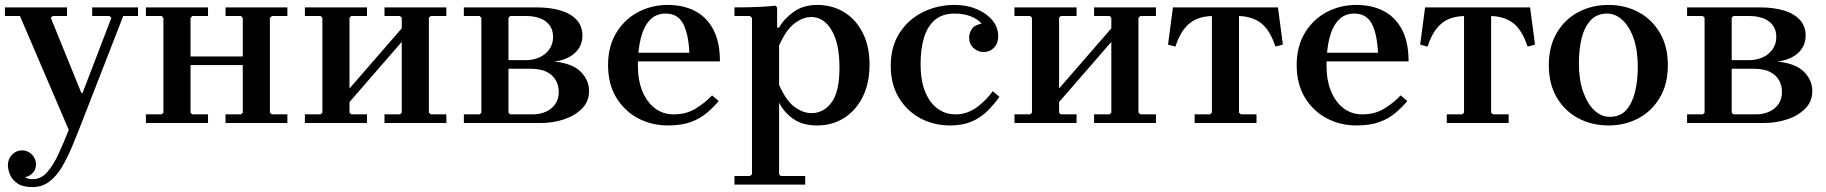

<svg xmlns="http://www.w3.org/2000/svg" viewBox="-32 -499 7407 779"><path d="M247 28 49 -434H-12V-469H240V-434H182L174 -427L298 -122H303L420 -427L412 -434H342V-469H528V-434H468L299 0ZM100 260Q60 260 38.5 245Q17 230 8.5 209Q0 188 0 171Q0 146 17 128.5Q34 111 57 111Q81 111 97.5 128Q114 145 114 168Q114 191 97.5 206Q81 221 57 221Q42 221 32.5 213Q23 205 18.5 194Q14 183 14 171H44Q44 183 49.5 196.5Q55 210 67.5 219Q80 228 101 228Q134 228 159 200Q184 172 205 126.5Q226 81 247 28L299 0Q280 49 260.5 95.5Q241 142 219 179Q197 216 168 238Q139 260 100 260Z M883 0V-35H946L953 -42V-426L946 -434H883V-469H1134V-434H1071L1063 -426V-42L1071 -35H1134V0ZM560 0V-35H624L631 -42V-426L624 -434H560V-469H812V-434H748L741 -426V-42L748 -35H812V0ZM683 -235V-270H1010V-235Z M1386 -42 1393 -35H1457V0H1205V-35H1269L1276 -42V-427L1269 -434H1205V-469H1457V-434H1393L1386 -427ZM1708 -42 1716 -35H1779V0H1528V-35H1591L1598 -42V-427L1591 -434H1528V-469H1779V-434H1716L1708 -427ZM1598 -329 1386 -85V-140L1598 -384Z M2217 -249Q2290 -242 2324 -208Q2358 -174 2358 -130Q2358 -87 2329 -58Q2300 -29 2255.5 -14.5Q2211 0 2164 0H1850V-35H1914L1921 -42V-427L1914 -434H1850V-469H2146Q2201 -469 2242.5 -456.5Q2284 -444 2307.5 -418.5Q2331 -393 2331 -355Q2331 -313 2301.5 -285Q2272 -257 2217 -249ZM2031 -427V-255H2103Q2131 -255 2156 -266Q2181 -277 2196.5 -298.5Q2212 -320 2212 -349Q2212 -378 2197.5 -397Q2183 -416 2158.5 -425Q2134 -434 2103 -434H2038ZM2130 -35Q2157 -35 2181 -45Q2205 -55 2220 -75.5Q2235 -96 2235 -127Q2235 -152 2223 -173.5Q2211 -195 2186 -207.5Q2161 -220 2121 -220H2031V-42L2038 -35Z M2677 10Q2612 10 2557 -19Q2502 -48 2468.5 -103Q2435 -158 2435 -235Q2435 -311 2468.5 -366Q2502 -421 2557 -450Q2612 -479 2677 -479Q2740 -479 2787.5 -454.5Q2835 -430 2862 -379.5Q2889 -329 2889 -250H2536V-285H2765Q2761 -364 2739 -404Q2717 -444 2669 -444Q2630 -444 2605 -418Q2580 -392 2568 -344.5Q2556 -297 2556 -235Q2556 -173 2574.5 -128.5Q2593 -84 2625.5 -59.5Q2658 -35 2701 -35Q2753 -35 2791.5 -59Q2830 -83 2857 -112L2884 -89Q2863 -64 2836 -41Q2809 -18 2771 -4Q2733 10 2677 10Z M3283 -479Q3345 -479 3393 -449.5Q3441 -420 3468.5 -365.5Q3496 -311 3496 -237Q3496 -162 3468.5 -106.5Q3441 -51 3393 -20.5Q3345 10 3283 10Q3224 10 3186 -17Q3148 -44 3129 -83V208L3136 215H3235V250H2948V215H3011L3019 208V-426L3011 -434H2948V-469Q2974 -469 3002.5 -469.5Q3031 -470 3059.5 -471.5Q3088 -473 3114 -476L3121 -469V-387H3129Q3148 -422 3187.5 -450.5Q3227 -479 3283 -479ZM3260 -40Q3310 -40 3342 -83.5Q3374 -127 3374 -225Q3374 -323 3342 -376.5Q3310 -430 3260 -430Q3226 -430 3191.5 -404Q3157 -378 3129 -314V-155Q3157 -91 3191.5 -65.5Q3226 -40 3260 -40Z M3823 10Q3757 10 3702.5 -19Q3648 -48 3615 -102.5Q3582 -157 3582 -232Q3582 -310 3618 -365.5Q3654 -421 3713 -450Q3772 -479 3841 -479Q3891 -479 3931 -462Q3971 -445 3994.5 -416.5Q4018 -388 4018 -352Q4018 -323 4001 -305.5Q3984 -288 3959 -288Q3935 -288 3917.5 -304.5Q3900 -321 3900 -347Q3900 -364 3911 -381Q3922 -398 3951 -403Q3933 -423 3904.5 -433.5Q3876 -444 3842 -444Q3791 -444 3760.5 -417.5Q3730 -391 3716.5 -344.5Q3703 -298 3703 -238Q3703 -174 3721 -128.5Q3739 -83 3771 -59Q3803 -35 3845 -35Q3890 -35 3928 -61.5Q3966 -88 3996 -129L4023 -106Q4000 -74 3973 -47.5Q3946 -21 3909.5 -5.5Q3873 10 3823 10Z M4265 -42 4272 -35H4336V0H4084V-35H4148L4155 -42V-427L4148 -434H4084V-469H4336V-434H4272L4265 -427ZM4587 -42 4595 -35H4658V0H4407V-35H4470L4477 -42V-427L4470 -434H4407V-469H4658V-434H4595L4587 -427ZM4477 -329 4265 -85V-140L4477 -384Z M4890 -434Q4856 -434 4827.5 -423.5Q4799 -413 4776 -386Q4753 -359 4737 -310L4707 -318L4727 -469H5153L5173 -318L5143 -310Q5119 -381 5081.5 -407.5Q5044 -434 4989 -434ZM4995 -448V-42L5003 -35H5066V0H4815V-35H4878L4885 -42V-448Z M5471 10Q5406 10 5351 -19Q5296 -48 5262.5 -103Q5229 -158 5229 -235Q5229 -311 5262.5 -366Q5296 -421 5351 -450Q5406 -479 5471 -479Q5534 -479 5581.5 -454.5Q5629 -430 5656 -379.5Q5683 -329 5683 -250H5330V-285H5559Q5555 -364 5533 -404Q5511 -444 5463 -444Q5424 -444 5399 -418Q5374 -392 5362 -344.5Q5350 -297 5350 -235Q5350 -173 5368.5 -128.5Q5387 -84 5419.5 -59.5Q5452 -35 5495 -35Q5547 -35 5585.5 -59Q5624 -83 5651 -112L5678 -89Q5657 -64 5630 -41Q5603 -18 5565 -4Q5527 10 5471 10Z M5913 -434Q5879 -434 5850.5 -423.5Q5822 -413 5799 -386Q5776 -359 5760 -310L5730 -318L5750 -469H6176L6196 -318L6166 -310Q6142 -381 6104.5 -407.5Q6067 -434 6012 -434ZM6018 -448V-42L6026 -35H6089V0H5838V-35H5901L5908 -42V-448Z M6494 -479Q6561 -479 6615.5 -450Q6670 -421 6702.5 -366Q6735 -311 6735 -235Q6735 -158 6702.5 -103Q6670 -48 6615.5 -19Q6561 10 6494 10Q6427 10 6372 -19Q6317 -48 6284.5 -103Q6252 -158 6252 -235Q6252 -311 6284.5 -366Q6317 -421 6372 -450Q6427 -479 6494 -479ZM6499 -25Q6542 -25 6566.5 -53Q6591 -81 6602 -127Q6613 -173 6613 -227Q6613 -295 6596 -343.5Q6579 -392 6550.5 -418Q6522 -444 6489 -444Q6447 -444 6421.5 -416.5Q6396 -389 6385 -343Q6374 -297 6374 -242Q6374 -175 6391.5 -126Q6409 -77 6437 -51Q6465 -25 6499 -25Z M7180 -249Q7253 -242 7287 -208Q7321 -174 7321 -130Q7321 -87 7292 -58Q7263 -29 7218.5 -14.5Q7174 0 7127 0H6813V-35H6877L6884 -42V-427L6877 -434H6813V-469H7109Q7164 -469 7205.5 -456.5Q7247 -444 7270.5 -418.5Q7294 -393 7294 -355Q7294 -313 7264.5 -285Q7235 -257 7180 -249ZM6994 -427V-255H7066Q7094 -255 7119 -266Q7144 -277 7159.5 -298.5Q7175 -320 7175 -349Q7175 -378 7160.5 -397Q7146 -416 7121.5 -425Q7097 -434 7066 -434H7001ZM7093 -35Q7120 -35 7144 -45Q7168 -55 7183 -75.5Q7198 -96 7198 -127Q7198 -152 7186 -173.5Q7174 -195 7149 -207.5Q7124 -220 7084 -220H6994V-42L7001 -35Z"/></svg>

Font: Brygada 1918 SemiBold
Style: Regular
Weight: 600
Designer: Mateusz Machalski | Borys Kosmynka | Przemek Hoffer
Foundry: NIEPODLEGLA 2018
Version: Version 3.006